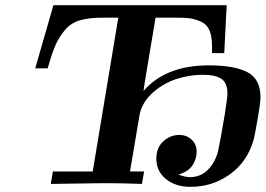

<svg xmlns="http://www.w3.org/2000/svg" viewBox="-20 -706 1020 737"><path d="M115.2 -443.8 185.1 -686H850.1L840.8 -502H793.9V-528.8Q793.9 -566.9 783.9 -589.8Q773.9 -612.8 751.5 -622.8Q729 -632.8 710 -635.5Q690.9 -638.2 658.2 -638.2H577.1L536.1 -393.1L530.8 -356.9Q615.7 -455.1 782.2 -455.1Q879.4 -455.1 929.7 -429Q980 -402.8 980 -332Q980 -313 969 -249Q958 -185.1 953.1 -168Q929.2 -85 862.5 -36.9Q795.9 11.2 710.9 11.2Q653.8 11.2 616.9 -18.8Q580.1 -48.8 580.1 -97.2Q580.1 -139.2 606.9 -163.6Q633.8 -188 668 -188Q696.8 -188 715.8 -169.9Q734.9 -151.9 734.9 -123Q734.9 -96.2 719 -71.5Q703.1 -46.9 665 -36.1Q689 -26.4 708 -25.9Q763.2 -25.9 794.9 -75.2Q811 -99.1 817.6 -128.2Q824.2 -157.2 842.8 -267.1Q852.5 -327.1 853 -347.2Q853 -388.2 829.6 -403.6Q806.2 -418.9 758.8 -418.9Q708 -418.9 658.4 -403.1Q608.9 -387.2 568.8 -352.5Q528.8 -317.9 517.1 -272Q516.1 -267.1 509 -225.6Q502 -184.1 492.9 -129.6Q483.9 -75.2 479 -47.9H533.2L524.9 0Q451.7 -2.9 377 -2.9Q376 -2.9 174.8 0L183.1 -47.9H335.9L434.1 -638.2H375Q321.8 -638.2 287.4 -628.2Q252.9 -618.2 230 -591.6Q207 -564.9 193.1 -533Q179.2 -501 163.1 -443.8Z"/></svg>

Font: CMU Serif Extra
Style: BoldSlanted
Weight: 700
Italic angle: -9.46001°
Version: Version 0.7.0